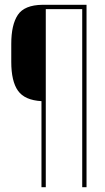

<svg xmlns="http://www.w3.org/2000/svg" viewBox="-20 -720 436 801"><path d="M323 -682H171V61H153V-298Q83 -302 55 -341.5Q27 -381 27 -462V-537Q27 -617 54.5 -658Q82 -699 157 -700H341V61H323Z"/></svg>

Font: Bebas Neue Light
Style: Regular
Weight: 300
Designer: Ryoichi Tsunekawa
Foundry: Ryoichi Tsunekawa
Version: Version 1.003;PS 001.003;hotconv 1.0.70;makeotf.lib2.5.58329